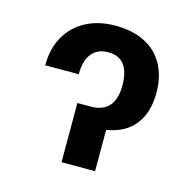

<svg xmlns="http://www.w3.org/2000/svg" viewBox="-85 -622 709 707"><g transform="rotate(15 269.5 -268.5)"><path d="M271.5 -537.1Q335.9 -537.1 383.1 -513.7Q430.2 -490.2 455.3 -444.8Q480.5 -399.4 480.5 -335.9Q480.5 -262.7 444.8 -216.1Q409.2 -169.4 336.9 -157.2V0H209V-225.6H259.8Q352.5 -225.6 352.5 -331.1Q352.5 -380.4 333 -408Q313.5 -435.5 271.5 -435.5Q229.5 -435.5 208 -408Q186.5 -380.4 186.5 -329.1H58.6Q58.6 -393.1 85.4 -439.9Q112.3 -486.8 160.4 -512Q208.5 -537.1 271.5 -537.1Z"/></g></svg>

Font: Pretendard SemiBold
Style: Regular
Weight: 600
Designer: Base glyphs from Inter by Rasmus Andersson; Hangeul glyphs from Noto Sans CJK(Source Han Sans) by Jang Soo-young and Kan
Foundry: Kil Hyung-jin
Version: Version 1.309